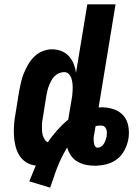

<svg xmlns="http://www.w3.org/2000/svg" viewBox="-20 -755 640 884"><path d="M115 80Q123 61 130 43Q137 25 145 7Q120 5 99.5 -8.5Q79 -22 67.5 -42Q56 -62 50.5 -86Q45 -110 44 -134.5Q43 -159 45 -184.5Q47 -210 52 -235L68 -335Q72 -356 77 -377.5Q82 -399 90.5 -419.5Q99 -440 110.5 -459.5Q122 -479 138.5 -495Q155 -511 176.5 -519.5Q198 -528 220 -528Q242 -528 262.5 -520Q283 -512 297 -496.5Q311 -481 319 -461.5Q327 -442 330 -420L382 -735H512L434 -260Q437 -260 440 -260.5Q443 -261 446 -261Q476 -261 503.5 -252Q531 -243 548.5 -222.5Q566 -202 571 -173Q576 -144 571 -114Q566 -88 553 -63Q540 -38 518 -21.5Q496 -5 469 1.5Q442 8 416 8Q394 8 373.5 3.5Q353 -1 335.5 -11.5Q318 -22 306.5 -39Q295 -56 289 -76Q276 -54 264.5 -31Q253 -8 244 15Q235 38 227.5 61.5Q220 85 211 109ZM200 -100Q220 -129 243.5 -155.5Q267 -182 294 -204L308 -287Q311 -301 312.5 -314Q314 -327 314.5 -340.5Q315 -354 314 -367Q313 -380 309.5 -392Q306 -404 297.5 -413.5Q289 -423 275 -423Q264 -423 252 -418Q240 -413 231.5 -404.5Q223 -396 217 -385Q211 -374 206.5 -363Q202 -352 199 -340.5Q196 -329 194 -318L178 -218Q176 -207 174.5 -196Q173 -185 173 -174Q173 -163 173.5 -152.5Q174 -142 177 -132Q180 -122 185.5 -113Q191 -104 200 -100ZM430 -75Q438 -75 446 -80.5Q454 -86 458.5 -93.5Q463 -101 466 -109.5Q469 -118 471 -126Q472 -135 472 -143.5Q472 -152 469.5 -159.5Q467 -167 461 -172Q455 -177 446 -177Q440 -177 433 -176.5Q426 -176 420 -174L415 -144Q414 -138 412.5 -131Q411 -124 411 -117.5Q411 -111 411.5 -104.5Q412 -98 413.5 -91.5Q415 -85 419 -80Q423 -75 430 -75Z"/></svg>

Font: Iosevka Heavy Extended
Style: Italic
Weight: 900
Width: 7
Italic angle: -9°
Monospace: yes
Designer: Belleve Invis
Foundry: Belleve Invis
Version: Version 32.5.0; ttfautohint (v1.8.4)